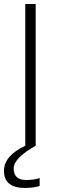

<svg xmlns="http://www.w3.org/2000/svg" viewBox="-22 -718 299 946"><path d="M102.5 0V-698.2H153.8V0Q45.4 61.5 45.4 111.3Q45.4 168.9 106.4 168.9Q147.9 168.9 173.3 159.2V198.2Q143.6 208 100.6 208Q-2.4 208 -2.4 123.5Q-2.4 49.8 102.5 0Z"/></svg>

Font: Sansation Light
Style: Light
Weight: 300
Designer: Bernd Montag
Version: Version 1.301